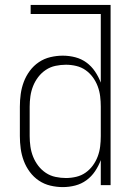

<svg xmlns="http://www.w3.org/2000/svg" viewBox="-20 -755 540 783"><path d="M236 8Q211 8 185.5 2Q160 -4 138.5 -18.5Q117 -33 101.5 -54Q86 -75 77 -99Q68 -123 64.5 -148.5Q61 -174 61 -200V-320Q61 -346 64.5 -371.5Q68 -397 77 -421Q86 -445 101.5 -466Q117 -487 138.5 -501.5Q160 -516 185.5 -522Q211 -528 236 -528Q262 -528 287 -521.5Q312 -515 332.5 -500Q353 -485 367.5 -463.5Q382 -442 391 -418V-698H105V-735H431V0H391V-102Q382 -78 367.5 -56.5Q353 -35 332.5 -20Q312 -5 287 1.5Q262 8 236 8ZM249 -29Q270 -29 291 -34Q312 -39 329 -51Q346 -63 358.5 -80Q371 -97 378.5 -117Q386 -137 388.5 -158Q391 -179 391 -200V-320Q391 -341 388.5 -362Q386 -383 378.5 -403Q371 -423 358.5 -440Q346 -457 329 -469Q312 -481 291 -486Q270 -491 249 -491Q228 -491 206.5 -486.5Q185 -482 167 -470Q149 -458 136 -441Q123 -424 115 -404Q107 -384 104 -362.5Q101 -341 101 -320V-200Q101 -179 104 -157.5Q107 -136 115 -116Q123 -96 136 -79Q149 -62 167 -50Q185 -38 206.5 -33.5Q228 -29 249 -29Z"/></svg>

Font: Iosevka SS04 Extralight
Style: Regular
Weight: 200
Monospace: yes
Designer: Belleve Invis
Foundry: Belleve Invis
Version: Version 19.0.0; ttfautohint (v1.8.4)